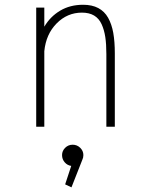

<svg xmlns="http://www.w3.org/2000/svg" viewBox="-20 -532 610 806"><path d="M132 0V-500H166V-420Q191 -462.5 232.5 -487.2Q274 -512 329 -512Q366.5 -512 392.5 -498.2Q418.5 -484.5 433.8 -457.5Q449 -430.5 455.5 -394Q462 -357.5 462 -308V0H426.5V-305Q426.5 -346.5 422 -376.5Q417.5 -406.5 406.5 -430.5Q395.5 -454.5 375 -466.8Q354.5 -479 324 -479Q262.5 -479 217.8 -433.8Q173 -388.5 166 -317V0ZM330 119Q330 130 325.5 139L280 254.5L253.5 242L279 164.5Q262.5 162 251.5 149.2Q240.5 136.5 240.5 119Q240.5 101.5 253.5 88.5Q266.5 75.5 285 75.5Q303.5 75.5 316.8 88.5Q330 101.5 330 119Z"/></svg>

Font: League Mono Narrow Thin
Style: Regular
Weight: 100
Width: 3
Designer: Tyler Finck
Foundry: The League of Moveable Type / Tyler Finck
Version: Version 2.210